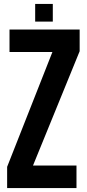

<svg xmlns="http://www.w3.org/2000/svg" viewBox="-20 -949 438 969"><path d="M16 0V-107L244.5 -686.5H28V-800H382V-690.5L146.5 -113.5H366V0ZM157.5 -840V-929H246.5V-840Z"/></svg>

Font: Big Shoulders
Style: Bold
Weight: 700
Designer: Patric King
Foundry: XO Type Co
Version: Version 2.002